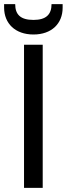

<svg xmlns="http://www.w3.org/2000/svg" viewBox="-40 -915 325 935"><path d="M168 0V-697H77V0ZM-20 -895V-878C-20 -801 34 -747 123 -747C212 -747 265 -801 265 -877V-895H211C211 -844 184 -818 123 -818C60 -818 34 -844 34 -895Z"/></svg>

Font: Poppins
Style: Regular
Weight: 400
Designer: Ninad Kale (Devanagari), Jonny Pinhorn (Latin)
Foundry: Indian Type Foundry
Version: 4.004